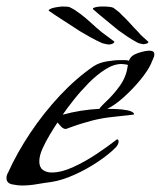

<svg xmlns="http://www.w3.org/2000/svg" viewBox="-20 -568 495 591"><path d="M46 3Q35 3 17.5 -0.5Q0 -4 0 -20Q0 -29 5 -37Q32 -97 73 -158.5Q114 -220 164 -273.5Q214 -327 268 -364Q285 -375 308.5 -379Q332 -383 351 -383Q358 -383 364.5 -383Q371 -383 377 -381Q382 -397 404 -404.5Q426 -412 440 -412Q455 -412 455 -401Q455 -394 451 -386Q447 -378 445 -372Q435 -350 411.5 -321.5Q388 -293 360 -268Q332 -243 310 -233Q317 -233 335.5 -232.5Q354 -232 372 -228.5Q390 -225 393 -217Q392 -215 389 -215Q357 -211 326.5 -208Q296 -205 264 -197Q250 -193 236 -189Q222 -185 208 -180L183 -171Q175 -171 168.5 -178Q162 -185 157 -191Q147 -176 134 -154.5Q121 -133 111 -111Q101 -89 101 -71Q101 -53 112 -45Q123 -37 139 -37Q169 -37 206 -54Q243 -71 278 -94.5Q313 -118 336 -136Q339 -139 341 -139Q345 -139 345 -132Q345 -125 338 -116Q317 -94 282 -70.5Q247 -47 209 -30Q171 -13 139 -8Q116 -5 93 -1Q70 3 46 3ZM173 -215Q228 -230 286 -233Q289 -238 294.5 -243.5Q300 -249 304 -253Q329 -276 349 -304Q369 -332 373 -365L374 -367Q374 -369 365 -370Q356 -371 354 -371Q330 -371 303.5 -354Q277 -337 252 -311.5Q227 -286 206.5 -260Q186 -234 173 -215ZM316 -431Q311 -431 305.5 -432.5Q300 -434 295 -435Q277 -443 258 -453.5Q239 -464 226 -472Q202 -488 177.5 -503.5Q153 -519 130 -535Q130 -539 133 -539Q138 -543 149 -545Q160 -547 171 -548Q179 -548 186.5 -547.5Q194 -547 198 -544Q211 -538 229 -524Q246 -511 261 -497Q276 -483 293 -469L332 -440Q332 -436 326.5 -433.5Q321 -431 316 -431ZM420 -432Q416 -433 411 -434Q406 -435 401 -438Q386 -446 370.5 -456.5Q355 -467 344 -475Q325 -491 304.5 -507.5Q284 -524 266 -540Q266 -544 269 -544Q277 -548 298 -548Q307 -548 316 -547Q325 -546 329 -544Q335 -539 341.5 -534.5Q348 -530 354 -523Q368 -510 380.5 -496Q393 -482 406 -469Q411 -462 421 -453.5Q431 -445 437 -439Q436 -435 430.5 -433.5Q425 -432 420 -432Z"/></svg>

Font: My Soul
Style: Regular
Weight: 400
Designer: Robert E. Leuschke
Foundry: Robert E. Leuschke
Version: Version 1.010; ttfautohint (v1.8.4.7-5d5b)